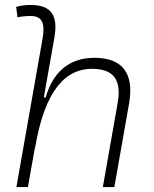

<svg xmlns="http://www.w3.org/2000/svg" viewBox="-20 -763 626 783"><path d="M399.4 0H446.3L506.3 -340.3C527.8 -462.9 480.5 -527.3 364.7 -527.3C262.7 -527.3 195.3 -468.8 166.5 -365.7H158.7L201.7 -608.9C217.8 -698.7 189.9 -742.7 105.5 -742.7C85.4 -742.7 65.4 -740.7 45.9 -734.9L51.3 -692.4C68.8 -696.3 86.9 -697.8 104.5 -697.8C152.8 -697.8 164.6 -667.5 153.3 -604L46.9 0H93.8L125 -175.3L122.6 -156.2C162.1 -399.9 250.5 -482.4 355 -482.4C444.3 -482.4 476.1 -436 460 -344.2Z"/></svg>

Font: Cascadia Code PL ExtraLight
Style: Italic
Weight: 200
Italic angle: -10°
Monospace: yes
Designer: Aaron Bell
Foundry: Saja Typeworks
Version: Version 2404.023